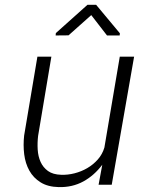

<svg xmlns="http://www.w3.org/2000/svg" viewBox="-20 -762 627 792"><path d="M401.9 -82.5Q368.7 -38.1 323.5 -13.4Q278.3 11.2 222.2 9.8Q177.2 8.8 147.5 -9.8Q117.7 -28.3 101.1 -58.1Q84.5 -87.9 79.8 -125.7Q75.2 -163.6 79.6 -203.1L134.3 -528.3H191.9L137.2 -201.7Q133.8 -173.3 135.5 -145Q137.2 -116.7 147.5 -94Q157.7 -71.3 178 -56.6Q198.2 -42 232.4 -41Q259.3 -40 287.4 -47.1Q315.4 -54.2 340.1 -68.6Q364.7 -83 383.5 -104.2Q402.3 -125.5 410.6 -153.3L474.1 -528.3H533.2L440.9 0H386.7ZM474.6 -624.5 473.6 -615.7H421.4L356.4 -699.7L262.7 -616.2L209.5 -615.7L210.4 -625.5L340.8 -742.2H376.5Z"/></svg>

Font: Roboto Mono Light
Style: Italic
Weight: 300
Designer: Google
Version: Version 2.000985; 2015; ttfautohint (v1.3)